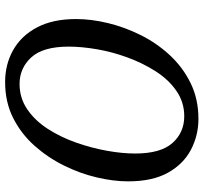

<svg xmlns="http://www.w3.org/2000/svg" viewBox="-42 -722 776 731"><g transform="rotate(90 345.5 -357.0)"><path d="M293 11Q225 11 170.5 -20Q116 -51 84.5 -111Q53 -171 53 -259Q53 -317 68.5 -381Q84 -445 114.5 -506Q145 -567 191 -616.5Q237 -666 297.5 -695.5Q358 -725 433 -725Q496 -725 550.5 -696.5Q605 -668 638 -609Q671 -550 671 -457Q671 -402 656 -338Q641 -274 610.5 -212.5Q580 -151 535 -100.5Q490 -50 429.5 -19.5Q369 11 293 11ZM300 -44Q354 -44 397 -73.5Q440 -103 471.5 -152Q503 -201 523.5 -259.5Q544 -318 554.5 -376.5Q565 -435 565 -484Q565 -581 525 -626Q485 -671 423 -671Q370 -671 327 -641.5Q284 -612 252.5 -563Q221 -514 199.5 -455.5Q178 -397 168 -338.5Q158 -280 158 -231Q158 -133 199 -88.5Q240 -44 300 -44Z"/></g></svg>

Font: Noto Serif SemiCondensed
Style: Italic
Weight: 400
Width: 4
Italic angle: -12°
Designer: Monotype Design Team
Foundry: Monotype Imaging Inc.
Version: Version 2.013